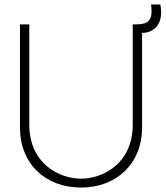

<svg xmlns="http://www.w3.org/2000/svg" viewBox="-20 -830 746 865"><path d="M345 15C505 15 620 -93 620 -255V-681.5C640 -682 657.5 -686.5 672.5 -698C708 -724.5 709.5 -767.5 702.5 -810H660.5C665 -773.5 667.5 -733.5 626 -723.5C609.5 -719.5 592.5 -720.5 578 -720V-269C578 -91 441 -25 345 -25C249 -25 112 -91 112 -269V-720H70V-255C70 -92 185 15 345 15Z"/></svg>

Font: Hauora ExtraLight
Style: Regular
Weight: 200
Designer: Mikhail Sharanda
Foundry: WCYS & Co.
Version: Version 1.010